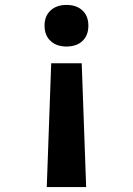

<svg xmlns="http://www.w3.org/2000/svg" viewBox="-20 -550 540 780"><path d="M188 -293H312L330 210H170ZM250 -530Q291 -530 315 -507.5Q339 -485 339 -446Q339 -406 315 -383.5Q291 -361 250 -361Q210 -361 185.5 -383.5Q161 -406 161 -446Q161 -485 185.5 -507.5Q210 -530 250 -530Z"/></svg>

Font: M PLUS 1 Code SemiBold
Style: Regular
Weight: 600
Designer: Coji Morishita
Foundry: UNDERFOREST DESIGN
Version: Version 1.005